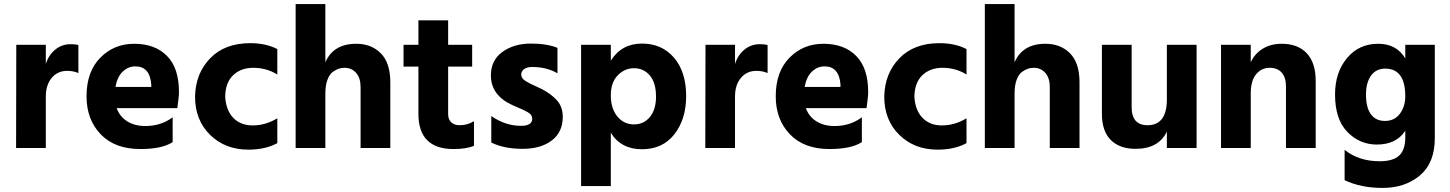

<svg xmlns="http://www.w3.org/2000/svg" viewBox="-20 -727 7122 943"><path d="M205 0H59L60 -507H205V-413Q219 -457 251.5 -483.5Q284 -510 327 -510Q351 -510 365 -506V-368Q341 -379 310 -379Q263 -379 234 -344.5Q205 -310 205 -253Z M828 -29Q776 5 669 5Q544 5 474.5 -67.5Q405 -140 405 -254Q405 -375 472.5 -443.5Q540 -512 639 -512Q741 -512 800 -452.5Q859 -393 859 -275Q859 -252 851 -196H553Q568 -154 605 -131Q642 -108 694 -108Q771 -108 828 -151ZM645 -401Q610 -401 583 -375.5Q556 -350 547 -300H723V-312Q716 -401 645 -401Z M1342 -24Q1283 8 1200 8Q1086 8 1012 -64.5Q938 -137 938 -252Q940 -366 1012 -440.5Q1084 -515 1209 -515Q1286 -515 1342 -486V-361Q1289 -394 1224 -394Q1163 -394 1125 -357.5Q1087 -321 1086 -252Q1090 -185 1126 -148Q1162 -111 1221 -111Q1284 -111 1342 -146Z M1897 0H1751V-300Q1751 -344 1729 -369Q1707 -394 1672 -394Q1657 -394 1643.5 -389.5Q1630 -385 1614 -373.5Q1598 -362 1588 -334.5Q1578 -307 1578 -268V0H1432V-707H1578V-421Q1617 -512 1730 -512Q1804 -512 1850.5 -465Q1897 -418 1897 -323Z M2308 -11Q2271 5 2208 5Q2035 5 2035 -168V-400H1962V-507H2035V-627H2181V-507H2299V-400H2181V-167Q2181 -140 2196.5 -126Q2212 -112 2237 -112Q2277 -112 2308 -132Z M2744 -153Q2744 -78 2690 -37Q2636 4 2547 4Q2455 4 2393 -27V-157Q2462 -109 2539 -109Q2594 -109 2594 -144Q2594 -153 2589 -161Q2584 -169 2572 -176Q2560 -183 2550 -187.5Q2540 -192 2521 -200Q2502 -208 2492 -213Q2391 -261 2391 -357Q2391 -431 2447.5 -472Q2504 -513 2588 -513Q2666 -513 2718 -492V-367Q2665 -398 2594 -398Q2568 -398 2554 -387.5Q2540 -377 2540 -361Q2540 -352 2545 -344Q2550 -336 2561.5 -329Q2573 -322 2583.5 -316.5Q2594 -311 2612.5 -303Q2631 -295 2642 -289Q2688 -265 2716 -233.5Q2744 -202 2744 -153Z M2980 187H2834V-507H2980V-429Q3033 -513 3133 -513Q3231 -513 3290.5 -443.5Q3350 -374 3350 -255Q3350 -142 3292.5 -68Q3235 6 3133 6Q3030 6 2980 -75ZM2980 -259Q2980 -194 3012 -155Q3044 -116 3094 -116Q3142 -116 3172 -152.5Q3202 -189 3202 -252Q3202 -321 3171.5 -356.5Q3141 -392 3094 -392Q3048 -392 3014 -357Q2980 -322 2980 -259Z M3590 0H3444L3445 -507H3590V-413Q3604 -457 3636.5 -483.5Q3669 -510 3712 -510Q3736 -510 3750 -506V-368Q3726 -379 3695 -379Q3648 -379 3619 -344.5Q3590 -310 3590 -253Z M4213 -29Q4161 5 4054 5Q3929 5 3859.5 -67.5Q3790 -140 3790 -254Q3790 -375 3857.5 -443.5Q3925 -512 4024 -512Q4126 -512 4185 -452.5Q4244 -393 4244 -275Q4244 -252 4236 -196H3938Q3953 -154 3990 -131Q4027 -108 4079 -108Q4156 -108 4213 -151ZM4030 -401Q3995 -401 3968 -375.5Q3941 -350 3932 -300H4108V-312Q4101 -401 4030 -401Z M4727 -24Q4668 8 4585 8Q4471 8 4397 -64.5Q4323 -137 4323 -252Q4325 -366 4397 -440.5Q4469 -515 4594 -515Q4671 -515 4727 -486V-361Q4674 -394 4609 -394Q4548 -394 4510 -357.5Q4472 -321 4471 -252Q4475 -185 4511 -148Q4547 -111 4606 -111Q4669 -111 4727 -146Z M5282 0H5136V-300Q5136 -344 5114 -369Q5092 -394 5057 -394Q5042 -394 5028.5 -389.5Q5015 -385 4999 -373.5Q4983 -362 4973 -334.5Q4963 -307 4963 -268V0H4817V-707H4963V-421Q5002 -512 5115 -512Q5189 -512 5235.5 -465Q5282 -418 5282 -323Z M5857 0H5711V-81Q5671 4 5557 4Q5479 4 5435.5 -39.5Q5392 -83 5392 -168V-507H5538V-201Q5538 -112 5616 -112Q5711 -112 5711 -239V-507H5857Z M6442 0H6296V-302Q6296 -347 6275 -370.5Q6254 -394 6216 -394Q6176 -394 6149.5 -362.5Q6123 -331 6123 -268V0H5977V-507H6123V-421Q6142 -463 6181.5 -487.5Q6221 -512 6276 -512Q6354 -512 6398 -465.5Q6442 -419 6442 -329Z M7027 -49Q7027 73 6954 134.5Q6881 196 6771 196Q6664 196 6584 158V9Q6654 65 6756 65Q6822 65 6852 37Q6882 9 6882 -51V-85Q6838 -17 6742 -17Q6658 -17 6597.5 -79Q6537 -141 6537 -263Q6537 -371 6595.5 -441.5Q6654 -512 6749 -512Q6839 -512 6882 -440V-507H7027ZM6689 -262Q6689 -199 6713 -166Q6737 -133 6782 -133Q6829 -133 6855.5 -168.5Q6882 -204 6882 -254Q6882 -390 6783 -390Q6739 -390 6714 -356Q6689 -322 6689 -262Z"/></svg>

Font: Hind Guntur
Style: Bold
Weight: 700
Designer: Manushi Parikh, Hitesh Malaviya
Foundry: Indian Type Foundry
Version: Version 1.002;PS 1.0;hotconv 1.0.86;makeotf.lib2.5.63406; tt